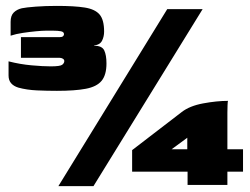

<svg xmlns="http://www.w3.org/2000/svg" viewBox="-20 -546 849 651"><path d="M173 -238Q140 -238 105.5 -239.5Q71 -241 42 -249Q26 -254 17.5 -264Q9 -274 9 -290V-338Q48 -328 87 -324.5Q126 -321 152 -321Q184 -321 191 -326.5Q198 -332 198 -339Q198 -344 193 -347Q188 -350 182 -350H51V-420H182Q190 -420 193.5 -423Q197 -426 197 -430Q197 -438 186.5 -440Q176 -442 160 -442Q154 -442 148 -442Q142 -442 136 -442Q124 -442 102.5 -440Q81 -438 57.5 -434.5Q34 -431 16 -425V-472Q16 -493 26.5 -503.5Q37 -514 54 -518Q68 -521 101 -523.5Q134 -526 173 -526Q232 -526 267 -520.5Q302 -515 317.5 -497Q333 -479 333 -439Q333 -422 326 -408Q319 -394 299 -392V-391Q326 -391 333.5 -375Q341 -359 341 -331Q341 -292 324.5 -272Q308 -252 271 -245Q234 -238 173 -238ZM667 -515 297 85H178L547 -515ZM616 81V36H428V-37L596 -166Q623 -187 669 -195.5Q715 -204 753 -204Q752 -202 751.5 -188.5Q751 -175 751 -164V-40H804V36H751V81ZM562 -40H615V-79Z"/></svg>

Font: Genos Black
Style: Regular
Weight: 900
Designer: Robert E. Leuschke
Foundry: Robert E. Leuschke
Version: Version 1.010